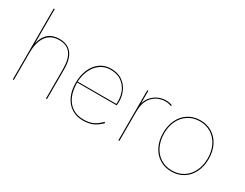

<svg xmlns="http://www.w3.org/2000/svg" viewBox="-73 -1163 2089 1635"><g transform="rotate(30 972.0 -346.0)"><path d="M91 -697H101V-359.5Q116.5 -428.5 158 -463.2Q199.5 -498 265 -498Q345 -498 386 -446.8Q427 -395.5 427 -295V0H417V-293Q417 -390.5 380 -439.2Q343 -488 268 -488Q186 -488 143.5 -430.5Q101 -373 101 -263V0H91Z M569 -243Q569 -317.5 594.5 -375.5Q620 -433.5 665.8 -465.8Q711.5 -498 771 -498Q840.5 -498 885.2 -465.8Q930 -433.5 950 -386Q970 -338.5 970 -291Q970 -267 968 -251H579Q579 -174 603.5 -118.5Q628 -63 673.2 -34Q718.5 -5 779 -5Q834.5 -5 871.5 -21Q908.5 -37 949 -78L958 -70Q914.5 -28 875.2 -11.5Q836 5 779 5Q716 5 668.5 -25.8Q621 -56.5 595 -112.5Q569 -168.5 569 -243ZM959 -260Q960 -271 960 -291Q960 -337.5 941.2 -382.5Q922.5 -427.5 880.2 -457.8Q838 -488 771 -488Q717.5 -488 675 -459Q632.5 -430 607.5 -378.2Q582.5 -326.5 579 -260Z M1129 -493H1139V-368.5Q1152 -412.5 1180.2 -441.8Q1208.5 -471 1242.8 -484.5Q1277 -498 1311 -498Q1345 -498 1375 -486L1369 -477Q1340.5 -488 1311 -488Q1278 -488 1245.2 -475.2Q1212.5 -462.5 1186.2 -434.5Q1160 -406.5 1148 -364Q1143.5 -347.5 1141.2 -325.5Q1139 -303.5 1139 -265V0H1129Z M1427 -247Q1427 -320 1455.2 -377.2Q1483.5 -434.5 1534.5 -466.2Q1585.5 -498 1651 -498Q1716.5 -498 1767.5 -466.2Q1818.5 -434.5 1846.8 -377.2Q1875 -320 1875 -247Q1875 -173.5 1846.8 -116Q1818.5 -58.5 1767.5 -26.8Q1716.5 5 1651 5Q1585.5 5 1534.5 -26.8Q1483.5 -58.5 1455.2 -116Q1427 -173.5 1427 -247ZM1651 -5Q1714 -5 1762.5 -35.5Q1811 -66 1838 -121.2Q1865 -176.5 1865 -247Q1865 -317.5 1838 -372.2Q1811 -427 1762.2 -457.5Q1713.5 -488 1651 -488Q1588.5 -488 1539.8 -457.5Q1491 -427 1464 -372.2Q1437 -317.5 1437 -247Q1437 -176.5 1464 -121.2Q1491 -66 1539.5 -35.5Q1588 -5 1651 -5Z"/></g></svg>

Font: HK Grotesk Thin
Style: Regular
Weight: 100
Designer: Alfredo Marco Pradil
Foundry: Hanken Design Co.
Version: Version 3.001